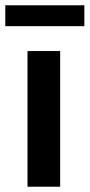

<svg xmlns="http://www.w3.org/2000/svg" viewBox="-39 -706 339 726"><path d="M188.5 -513V0H65V-513ZM-19 -686H280V-607H-19Z"/></svg>

Font: Lato 2
Style: Bold
Weight: 700
Designer: Lukasz Dziedzic with Adam Twardoch and Botio Nikoltchev
Foundry: tyPoland Lukasz Dziedzic
Version: Version 2.015; 2015-08-06; http://www.latofonts.com/